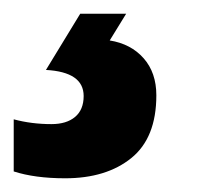

<svg xmlns="http://www.w3.org/2000/svg" viewBox="-133 -20 305 280"><path d="M-113 230V154Q-87 161 -58 161Q-36 161 -23.5 150.5Q-11 140 -11 120Q-11 85 -66 82L-16 0H51L27 39Q58 44 76.5 65Q95 86 95 119Q95 181 58.5 210.5Q22 240 -38 240Q-82 240 -113 230Z"/></svg>

Font: Noto Sans Display Ex Bold Cond
Style: Italic
Weight: 800
Width: 3
Italic angle: -12°
Designer: Monotype Design team
Foundry: Monotype Imaging Inc.
Version: Version 1.000